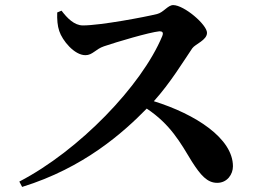

<svg xmlns="http://www.w3.org/2000/svg" viewBox="-20 -730 1040 755"><path d="M205 -681C204 -654 206 -628 213 -608C225 -571 272 -513 316 -513C344 -513 356 -537 389 -548C439 -565 567 -603 607 -607C618 -607 624 -603 618 -588C537 -393 291 -138 56 -16L67 5C310 -70 465 -209 557 -303C650 -241 689 -170 735 -94C769 -41 795 -11 834 -11C874 -11 896 -45 896 -76C896 -186 749 -281 585 -332C650 -404 702 -490 736 -540C748 -557 794 -572 794 -601C794 -633 704 -710 661 -710C640 -710 623 -681 598 -675C550 -663 375 -630 306 -630C272 -630 244 -659 222 -688Z"/></svg>

Font: Noto Serif CJK TC
Style: Bold
Weight: 700
Designer: Ryoko NISHIZUKA 西塚涼子 (kana & ideographs); Frank Grießhammer (Latin, Greek & Cyrillic); Wenlong ZHANG 张文龙 (bopomofo); San
Foundry: Adobe
Version: Version 2.001;hotconv 1.1.0;makeotfexe 2.6.0